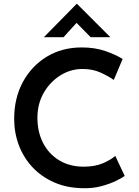

<svg xmlns="http://www.w3.org/2000/svg" viewBox="-20 -988 735 1016"><path d="M640 -57Q625 -46 593 -30.5Q561 -15 517 -3Q473 9 421 8Q335 7 267.5 -22.5Q200 -52 152.5 -102.5Q105 -153 80 -219Q55 -285 55 -359Q55 -469 101 -554Q147 -639 227.5 -688Q308 -737 413 -737Q482 -737 537 -718Q592 -699 629 -676L582 -565Q554 -585 512 -604Q470 -623 417 -623Q353 -623 298.5 -588.5Q244 -554 211 -496Q178 -438 178 -365Q178 -290 208 -231.5Q238 -173 293.5 -139.5Q349 -106 423 -106Q481 -106 523 -123.5Q565 -141 590 -163ZM460 -791 385 -867 316 -791H212L386 -968H387L564 -791Z"/></svg>

Font: Reem Kufi Medium
Style: Regular
Weight: 500
Designer: Khaled Hosny
Version: Version 1.001